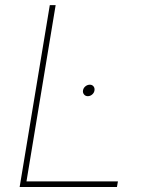

<svg xmlns="http://www.w3.org/2000/svg" viewBox="-20 -748 572 768"><path d="M58.6 0 179.2 -727.5H202.6L85.9 -22.5H451.7L447.8 0ZM331.1 -363.3Q321.8 -363.3 316.2 -370.1Q310.5 -377 312 -386.2Q313.5 -396 321.5 -402.6Q329.6 -409.2 339.4 -409.2Q348.6 -409.2 354 -402.6Q359.4 -396 357.9 -386.2Q356.4 -376.5 348.6 -369.9Q340.8 -363.3 331.1 -363.3Z"/></svg>

Font: Inter 18pt Thin
Style: Italic
Weight: 250
Italic angle: -9.3988°
Version: Version 4.001;git-66647c0bb